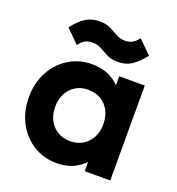

<svg xmlns="http://www.w3.org/2000/svg" viewBox="-129 -803 846 918"><g transform="rotate(20 294.0 -344.0)"><path d="M260 10Q194 10 141 -23Q88 -56 58 -113Q28 -170 28 -241Q28 -313 58 -370Q88 -427 141 -460Q194 -493 260 -493Q312 -493 353 -472Q394 -451 418.5 -413.5Q443 -376 445 -329V-155Q443 -107 418.5 -70Q394 -33 353 -11.5Q312 10 260 10ZM284 -111Q339 -111 373 -147.5Q407 -184 407 -242Q407 -280 391.5 -309.5Q376 -339 348.5 -355.5Q321 -372 284 -372Q248 -372 220.5 -355.5Q193 -339 177.5 -309.5Q162 -280 162 -242Q162 -203 177.5 -173.5Q193 -144 220.5 -127.5Q248 -111 284 -111ZM400 0V-130L421 -248L400 -364V-483H530V0ZM369 -545Q336 -545 313 -557Q290 -569 270 -580Q250 -591 227 -591Q203 -591 187.5 -582Q172 -573 158 -554L92 -620Q121 -658 151.5 -678Q182 -698 223 -698Q256 -698 279 -686.5Q302 -675 322 -663.5Q342 -652 365 -652Q390 -652 405.5 -661.5Q421 -671 434 -689L500 -624Q471 -586 440.5 -565.5Q410 -545 369 -545Z"/></g></svg>

Font: Outfit Thin SemiBold
Style: Regular
Weight: 600
Version: Version 1.100;gftools[0.9.27]